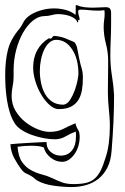

<svg xmlns="http://www.w3.org/2000/svg" viewBox="-20 -539 507 776"><path d="M426 -314Q426 -347 427.5 -378.5Q429 -410 429 -442V-474V-488Q429 -497 425 -503.5Q421 -510 406 -510Q398 -510 384.5 -509Q371 -508 355 -508Q338 -508 321 -510Q304 -512 291 -518L290 -519L286 -517V-496Q286 -482 285 -479Q268 -493 245 -499Q222 -505 198 -505Q169 -505 141 -496Q113 -487 95 -473Q81 -462 73.5 -447Q66 -432 58 -422Q23 -381 12 -337.5Q1 -294 1 -237Q1 -213 2.5 -187Q4 -161 8 -135.5Q12 -110 19 -86.5Q26 -63 37 -45Q46 -28 65.5 -15Q85 -2 109 6.5Q133 15 157.5 19.5Q182 24 202 24Q225 24 246.5 11.5Q268 -1 286 -7Q287 -5 287 3V14Q287 49 270.5 69.5Q254 90 225 90Q203 90 185.5 75.5Q168 61 168 35Q163 35 141.5 36Q120 37 95.5 38.5Q71 40 49 41.5Q27 43 22 44Q24 75 37.5 100Q51 125 65 144Q76 158 84.5 161.5Q93 165 107 173Q114 177 119 182Q124 187 131 191Q158 206 197 211.5Q236 217 270 217Q300 217 328 209Q356 201 378 183.5Q400 166 414 138.5Q428 111 431 71Q436 8 438.5 -45Q441 -98 441 -155Q439 -193 432.5 -232.5Q426 -272 426 -314ZM277 205Q250 205 232 198.5Q214 192 191 181Q172 172 149 166Q126 160 105 148.5Q84 137 69 115.5Q54 94 51 54Q65 52 79 51Q93 50 107 50Q121 50 134 51.5Q147 53 157 57Q163 81 184.5 98Q206 115 231 115Q246 115 258.5 106.5Q271 98 281 84Q291 70 296.5 52Q302 34 302 14Q302 -5 295 -15.5Q288 -26 285 -41Q257 -29 234.5 -17.5Q212 -6 180 -6Q160 -6 134 -16Q108 -26 84 -44.5Q60 -63 43.5 -90Q27 -117 27 -151Q27 -171 31 -190Q35 -209 35 -229V-255Q35 -298 45.5 -337.5Q56 -377 73.5 -407.5Q91 -438 113.5 -456Q136 -474 160 -474Q174 -474 189 -478Q204 -482 213 -482Q223 -482 235.5 -480.5Q248 -479 260 -475Q272 -471 281 -464.5Q290 -458 293 -448Q297 -450 296 -454.5Q295 -459 302 -459Q302 -466 299 -474.5Q296 -483 296 -491Q296 -497 298.5 -498.5Q301 -500 306 -500Q321 -500 339 -498Q357 -496 377 -496Q383 -496 389.5 -496.5Q396 -497 402 -498Q402 -494 402.5 -491Q403 -488 403 -485Q403 -471 401 -458Q399 -445 399 -431Q399 -397 408 -362.5Q417 -328 417 -296V-269Q417 -244 416.5 -218.5Q416 -193 416 -168Q416 -149 417 -133.5Q418 -118 419.5 -102Q421 -86 422.5 -68.5Q424 -51 424 -28Q424 4 420 37.5Q416 71 406 100Q397 130 387 150Q377 170 363 182.5Q349 195 328.5 200Q308 205 277 205ZM280 -369Q262 -377 243 -384.5Q224 -392 198 -394Q193 -392 190.5 -387.5Q188 -383 185 -383Q182 -383 180.5 -383.5Q179 -384 177 -384Q147 -366 130.5 -336Q114 -306 114 -266Q114 -240 123 -210.5Q132 -181 147 -156Q162 -131 180.5 -114.5Q199 -98 217 -98Q247 -98 266 -107.5Q285 -117 296 -134Q307 -151 311 -174Q315 -197 315 -223Q315 -247 310 -263Q305 -279 300 -303Q296 -323 292.5 -341.5Q289 -360 280 -369ZM141 -252Q141 -275 145.5 -297.5Q150 -320 158.5 -338Q167 -356 179.5 -367Q192 -378 207 -378Q246 -378 271.5 -339.5Q297 -301 297 -240Q297 -234 293.5 -215Q290 -196 282.5 -175Q275 -154 264 -136.5Q253 -119 238 -116H235Q209 -116 191 -128Q173 -140 162 -159.5Q151 -179 146 -203.5Q141 -228 141 -252Z"/></svg>

Font: Londrina Sketch
Style: Regular
Weight: 400
Designer: Marcelo Magalhaes
Foundry: Marcelo Magalhães
Version: Version 1.002